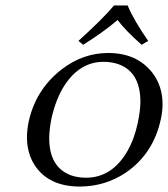

<svg xmlns="http://www.w3.org/2000/svg" viewBox="-20 -667 612 699"><path d="M444.8 -647Q467.3 -592.8 519.5 -518.1L495.6 -503.9Q435.5 -557.1 408.2 -594.2Q354 -548.3 282.7 -503.9L265.6 -518.1Q354.5 -598.6 395 -647ZM356.9 -441.9Q270.5 -441.9 214.4 -355.5Q182.6 -305.2 167 -233.9Q159.2 -193.4 159.2 -164.1Q159.2 -56.2 241.2 -27.8Q265.1 -20 293 -20Q387.7 -20 443.8 -116.7Q469.7 -162.1 481.9 -221.2Q490.7 -263.2 491.2 -295.9Q491.2 -408.2 405.8 -435.1Q382.8 -441.9 356.9 -441.9ZM565.9 -234.9Q539.1 -107.4 437.5 -38.1Q362.8 11.7 271 12.2Q158.2 12.2 106.9 -64.5Q78.6 -107.9 78.1 -166Q78.1 -192.9 84 -222.2Q109.4 -340.8 204.1 -414.1Q281.7 -474.1 374 -474.1Q478 -474.1 534.2 -402.8Q571.8 -354 571.8 -288.1Q571.8 -262.7 565.9 -234.9Z"/></svg>

Font: Linux Libertine Capitals O
Style: Bold Italic Samll Caps
Weight: 400
Italic angle: -12°
Designer: Philipp H. Poll
Foundry: Philipp H. Poll
Version: Version 5.0.4